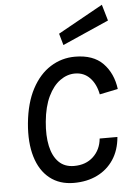

<svg xmlns="http://www.w3.org/2000/svg" viewBox="-61 -955 684 1013"><g transform="rotate(-5 281.0 -449.0)"><path d="M289.5 12.5Q213.5 12.5 161.8 -28.5Q110 -69.5 87.5 -144.8Q65 -220 74.5 -322Q85 -429.5 124 -502.8Q163 -576 222.2 -613.2Q281.5 -650.5 352 -650.5Q448.5 -650.5 500 -597.8Q551.5 -545 562.5 -461L465.5 -441Q455 -496 423.5 -529Q392 -562 344 -562Q302.5 -562 265.2 -535.2Q228 -508.5 202.2 -455Q176.5 -401.5 169 -322Q162 -248 174 -193Q186 -138 217 -107.2Q248 -76.5 298 -76.5Q360.5 -76.5 399.8 -113.5Q439 -150.5 444.5 -209H538.5Q532.5 -139 499.5 -89.5Q466.5 -40 412.8 -13.8Q359 12.5 289.5 12.5ZM297 -717 279.5 -778.5 517.5 -911 542.5 -825.5Z"/></g></svg>

Font: Karla Medium
Style: Italic
Weight: 500
Italic angle: -8°
Designer: Jonathan Pinhorn
Version: Version 2.001